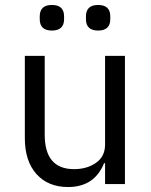

<svg xmlns="http://www.w3.org/2000/svg" viewBox="-20 -741 608 773"><path d="M140 -664V-675Q140 -721 189 -721Q238 -721 238 -675V-664Q238 -618 189 -618Q140 -618 140 -664ZM326 -664V-675Q326 -721 375 -721Q424 -721 424 -675V-664Q424 -618 375 -618Q326 -618 326 -664ZM403 0V-84H399Q360 12 254 12Q174 12 127 -40Q80 -92 80 -185V-516H160V-199Q160 -60 278 -60Q330 -60 366.5 -85.5Q403 -111 403 -159V-516H483V0Z"/></svg>

Font: Aneliza
Style: Regular
Weight: 400
Designer: Mike Abbink, Paul van der Laan, Pieter van Rosmalen
Foundry: Bold Monday
Version: Version 3.0